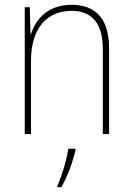

<svg xmlns="http://www.w3.org/2000/svg" viewBox="-20 -558 553 799"><path d="M278 -538C178 -538 128 -477 109 -416H107L104 -528H83V0H109V-305C109 -446 180 -513 278 -513C359 -513 408 -465 408 -352V0H434V-357C434 -481 377 -538 278 -538ZM294 68V61H264C259 103 235 181 219 214V221H235C262 175 282 118 294 68Z"/></svg>

Font: Noto Sans Devanagari SemiCondensed Thin
Style: Regular
Weight: 100
Width: 4
Designer: Jelle Bosma - Monotype Design Team
Foundry: Monotype Imaging Inc.
Version: Version 2.004